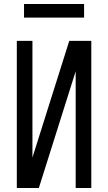

<svg xmlns="http://www.w3.org/2000/svg" viewBox="-20 -939 540 959"><path d="M64 0V-735H142V-152L326 -735H436V0H358V-583L174 0ZM100 -851V-919H400V-851Z"/></svg>

Font: Iosevka Fuck
Style: Regular
Weight: 400
Monospace: yes
Designer: Belleve Invis
Foundry: Belleve Invis
Version: Version 28.0.7; ttfautohint (v1.8.3)